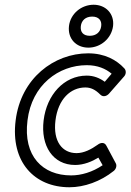

<svg xmlns="http://www.w3.org/2000/svg" viewBox="-20 -753 551 810"><path d="M96 -245C114 -395 228 -478 346 -478C392 -478 426 -463 451 -442L422 -408C400 -424 375 -434 346 -434C250 -434 177 -353 164 -245C151 -138 203 -57 297 -57C334 -57 369 -72 395 -88L413 -56C370 -27 323 -13 280 -13C160 -13 77 -94 96 -245ZM46 -245C24 -70 125 37 273 37C335 37 404 13 460 -32C470 -40 474 -55 468 -65L429 -138C420 -156 402 -150 393 -143C365 -123 334 -107 303 -107C243 -107 203 -156 214 -245C225 -335 278 -384 340 -384C363 -384 382 -375 403 -354C416 -341 432 -349 440 -358L504 -431C512 -440 513 -455 505 -464C472 -500 422 -528 352 -528C208 -528 68 -423 46 -245ZM359 -602C331 -602 318 -618 321 -643C324 -667 341 -683 369 -683C396 -683 410 -667 407 -643C404 -618 386 -602 359 -602ZM353 -552C404 -552 450 -590 457 -643C463 -695 426 -733 375 -733C323 -733 277 -695 271 -643C265 -590 301 -552 353 -552Z"/></svg>

Font: Falling Sky
Style: OuObl
Weight: 400
Designer: Paul D. Hunt
Foundry: Adobe Systems Incorporated
Version: Version 1.02